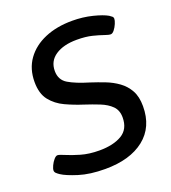

<svg xmlns="http://www.w3.org/2000/svg" viewBox="-131 -805 812 910"><g transform="rotate(-20 275.0 -350.0)"><path d="M245 7Q168 7 112.5 -10.5Q57 -28 33 -44Q24 -50 17.5 -56Q11 -62 11 -70Q11 -79 18 -94Q25 -109 35 -120.5Q45 -132 53 -132Q62 -132 88.5 -120.5Q115 -109 156 -97Q197 -85 249 -85Q319 -85 362 -110.5Q405 -136 405 -195Q405 -231 383.5 -252.5Q362 -274 327 -288Q292 -302 252 -315Q208 -329 166 -348.5Q124 -368 97 -402Q70 -436 70 -495Q70 -561 104 -608.5Q138 -656 198 -681.5Q258 -707 336 -707Q390 -707 438 -695Q486 -683 510 -669Q519 -663 523.5 -659Q528 -655 528 -648Q528 -639 521.5 -623.5Q515 -608 505.5 -596Q496 -584 487 -584Q477 -584 456 -591.5Q435 -599 403 -607Q371 -615 326 -615Q259 -615 218.5 -588Q178 -561 178 -511Q178 -466 214 -444.5Q250 -423 317 -403Q351 -392 386 -378.5Q421 -365 450 -344Q479 -323 496.5 -291.5Q514 -260 514 -212Q514 -107 442 -50Q370 7 245 7Z"/></g></svg>

Font: Asap Semi Expanded Semi Expanded Medium
Style: Italic
Weight: 500
Width: 6
Italic angle: -6°
Designer: Pablo Cosgaya
Foundry: Omnibus-Type
Version: Version 3.001; ttfautohint (v1.8.4.7-5d5b)